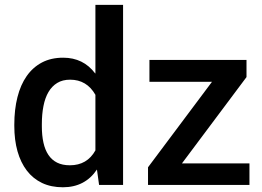

<svg xmlns="http://www.w3.org/2000/svg" viewBox="-20 -782 1110 812"><path d="M246 10Q196 10 157.8 -8.2Q119.5 -26.5 93.5 -60.5Q67.5 -94.5 54 -142.2Q40.5 -190 40.5 -249.5V-254.5Q40.5 -319 53.8 -371.2Q67 -423.5 93 -460.5Q119 -497.5 157.5 -517.8Q196 -538 247 -538Q332.5 -538 382.5 -471.5H383.5V-761.5H500.5V0H399L390 -65Q339.5 10 246 10ZM275.5 -83Q348.5 -83 383.5 -146V-381Q347 -445 276.5 -445Q244.5 -445 222 -431.2Q199.5 -417.5 185 -392.8Q170.5 -368 163.8 -333.5Q157 -299 157 -257.5V-247Q157 -209 163.8 -178.5Q170.5 -148 184.8 -126.8Q199 -105.5 221.5 -94.2Q244 -83 275.5 -83ZM1035 0H606V-74.5L876.5 -436H612V-528.5H1022.5V-456L749.5 -91H1035Z"/></svg>

Font: Roberto Sans Medium
Style: Regular
Weight: 500
Designer: Google (font) & Cristiano Sobral (main changes)
Version: Version 1.000;October 12, 2021;FontCreator 14.0.0.2814 64-bi